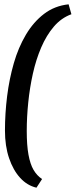

<svg xmlns="http://www.w3.org/2000/svg" viewBox="-20 -719 351 890"><path d="M149 151Q106 141 73.5 105.5Q41 70 22 14Q3 -42 3 -114Q3 -193 13 -273Q23 -353 44 -426Q65 -499 100 -558Q135 -617 184 -654.5Q233 -692 298 -699L311 -653Q264 -636 229.5 -595.5Q195 -555 171 -499Q147 -443 132.5 -378Q118 -313 111 -244.5Q104 -176 104 -112Q104 -46 112 -2Q120 42 135.5 68.5Q151 95 175 111Z"/></svg>

Font: Faustina SemiBold
Style: Italic
Weight: 600
Italic angle: -8°
Designer: Alfonso Garcia
Foundry: http://www.omnibus-type.com
Version: Version 1.200